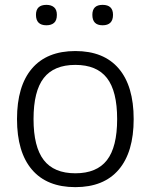

<svg xmlns="http://www.w3.org/2000/svg" viewBox="-20 -760 620 790"><path d="M171 -656Q128 -656 128 -699Q128 -740 171 -740Q191 -740 202.5 -730Q214 -720 214 -699Q214 -676 202.5 -666Q191 -656 171 -656ZM402 -656Q360 -656 360 -699Q360 -740 402 -740Q445 -740 445 -699Q445 -656 402 -656ZM290 10Q173 10 111.5 -62Q50 -134 50 -270Q50 -406 111.5 -478Q173 -550 290 -550Q407 -550 468.5 -478Q530 -406 530 -270Q530 -134 468.5 -62Q407 10 290 10ZM290 -47Q378 -47 420 -101Q462 -155 462 -270Q462 -385 420 -439Q378 -493 290 -493Q202 -493 160 -439Q118 -385 118 -270Q118 -156 160 -101.5Q202 -47 290 -47Z"/></svg>

Font: Plata Sans Light
Style: Regular
Weight: 300
Designer: Pablo Impallari, Andres Torresi, & Cristiano Sobral
Foundry: Pablo Impallari, Andres Torresi, & Cristiano Sobral
Version: Version 1.00;December 28, 2019;FontCreator 12.0.0.2547 64-bi